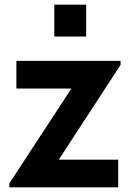

<svg xmlns="http://www.w3.org/2000/svg" viewBox="-20 -800 575 820"><path d="M348 -644V-780H212V-644ZM485 0V-118H231L495 -523V-540H50V-422H285L20 -17V0Z"/></svg>

Font: Manrope ExtraBold
Style: Regular
Weight: 800
Designer: Mikhail Sharanda
Foundry: Mikhail Sharanda
Version: Version 4.505